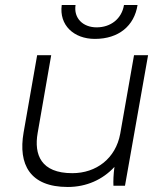

<svg xmlns="http://www.w3.org/2000/svg" viewBox="-20 -740 656 765"><path d="M250 5C324 5 389 -24 436 -75C432 -46 431 -17 432 0H478L570 -520H514L459 -207C441 -109 364 -50 268 -50C143 -50 115 -124 130 -210L184 -520H128L74 -212C52 -85 99 5 250 5ZM358 -585C453 -585 515 -637 528 -720H474C465 -665 421 -631 365 -631C310 -631 273 -668 281 -720H226C215 -640 274 -585 358 -585Z"/></svg>

Font: Fixel Display Light
Style: Italic
Weight: 300
Italic angle: -10°
Designer: AlfaBravo + MacPaw
Foundry: Kyrylo Tkachov, Marchela Mozhyna, Serhii Makarenko, Maria Weinstein, Zakhar Kryvoshyya
Version: Version 1.210;Glyphs 3.2 (3217)